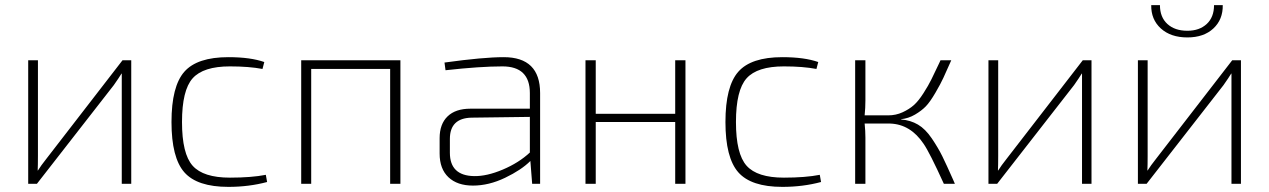

<svg xmlns="http://www.w3.org/2000/svg" viewBox="-20 -717 4952 749"><path d="M492 0H455V-375V-430H454Q445 -415 424 -385L124 0H90V-482H128V-110Q128 -72 127 -52H128Q139 -70 162 -99L458 -482H492Z M1017 -35 1022 -7Q951 12 871 12Q749 12 699 -45Q649 -102 649 -241Q649 -380 699 -437Q749 -494 871 -494Q957 -494 1011 -475L1004 -448Q951 -458 877 -458Q773 -458 731.5 -411.5Q690 -365 690 -241Q690 -117 731.5 -70.5Q773 -24 877 -24Q961 -24 1017 -35Z M1542 -482V0H1502V-448H1194V0H1155V-482Z M1718 -443 1714 -473Q1866 -494 1945 -494Q2087 -494 2087 -354V0H2056L2049 -89Q2014 -54 1950.5 -23.5Q1887 7 1825 7Q1764 7 1729.5 -25.5Q1695 -58 1695 -118V-178Q1695 -233 1726 -263Q1757 -293 1815 -293H2047V-354Q2047 -458 1940 -458Q1853 -458 1718 -443ZM1735 -175V-121Q1735 -32 1829 -30Q1879 -29 1941.5 -55.5Q2004 -82 2047 -122V-261L1819 -258Q1735 -256 1735 -175Z M2654 -482V0H2614V-241H2304V0H2264V-482H2304V-273H2614V-482Z M3178 -35 3183 -7Q3112 12 3032 12Q2910 12 2860 -45Q2810 -102 2810 -241Q2810 -380 2860 -437Q2910 -494 3032 -494Q3118 -494 3172 -475L3165 -448Q3112 -458 3038 -458Q2934 -458 2892.5 -411.5Q2851 -365 2851 -241Q2851 -117 2892.5 -70.5Q2934 -24 3038 -24Q3122 -24 3178 -35Z M3495 -252V-251Q3532 -248 3561 -231Q3590 -214 3615 -177Q3640 -140 3656 -107.5Q3672 -75 3699 -14Q3703 -5 3705 0H3662Q3606 -123 3583 -156Q3532 -232 3453 -235Q3450 -235 3447 -235H3353Q3356 -206 3356 -180V0H3316V-482H3356V-325Q3356 -296 3353 -267H3445Q3475 -267 3501 -279Q3527 -291 3545 -307Q3563 -323 3582.5 -353.5Q3602 -384 3613.5 -407.5Q3625 -431 3644 -471Q3647 -478 3649 -482H3691Q3670 -435 3660 -413Q3650 -391 3629 -355Q3608 -319 3591.5 -302Q3575 -285 3549.5 -270Q3524 -255 3495 -252Z M4238 0H4201V-375V-430H4200Q4191 -415 4170 -385L3870 0H3836V-482H3874V-110Q3874 -72 3873 -52H3874Q3885 -70 3908 -99L4204 -482H4238Z M4716 -697H4750Q4751 -641 4713.5 -606Q4676 -571 4612 -571Q4547 -571 4508.5 -606Q4470 -641 4471 -697H4505Q4505 -650 4534 -623.5Q4563 -597 4612 -597Q4659 -597 4687.5 -623.5Q4716 -650 4716 -697ZM4821 0H4784V-375V-430H4783Q4774 -415 4753 -385L4453 0H4419V-482H4457V-110Q4457 -72 4456 -52H4457Q4468 -70 4491 -99L4787 -482H4821Z"/></svg>

Font: Exo 2.0 Extra Light
Style: Regular
Weight: 250
Designer: Natanael Gama
Version: Version 1.001;PS 001.001;hotconv 1.0.70;makeotf.lib2.5.58329